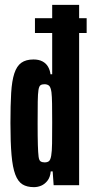

<svg xmlns="http://www.w3.org/2000/svg" viewBox="-20 -763 378 791"><path d="M124 -627V-688H337V-627ZM120 8Q91 8 72.5 -3.5Q54 -15 43 -44Q32 -73 27.5 -124.5Q23 -176 23 -256Q23 -330 26 -380Q29 -430 39 -460.5Q49 -491 68 -504.5Q87 -518 118 -518Q140 -518 155 -510Q170 -502 178 -488Q186 -474 188 -457H195V-743H306V0H201L197 -57H189Q187 -33 175.5 -18.5Q164 -4 149.5 2Q135 8 120 8ZM164 -94Q175 -94 181.5 -99Q188 -104 191 -122Q194 -139 194.5 -172Q195 -205 195 -258Q195 -306 194.5 -336Q194 -366 192 -383Q189 -404 182 -410Q175 -416 163 -416Q153 -416 147 -412Q141 -408 138.5 -392.5Q136 -377 135.5 -344.5Q135 -312 135 -255Q135 -198 136 -165.5Q137 -133 139 -117.5Q141 -102 147.5 -98Q154 -94 164 -94Z"/></svg>

Font: Saira UltraCondensed ExtraBold
Style: Regular
Weight: 800
Width: 1
Designer: Hector Gatti with collaboration of the Omnibus-Type team
Foundry: Omnibus-Type
Version: Version 1.101